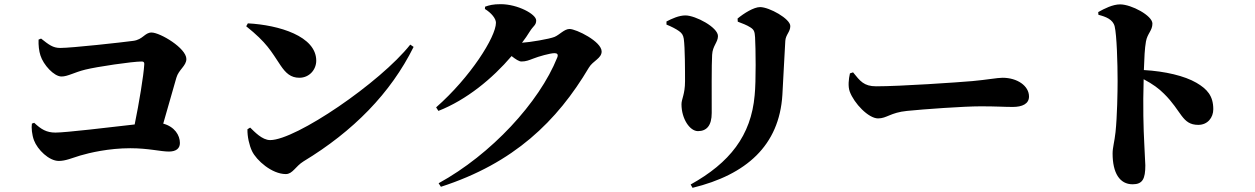

<svg xmlns="http://www.w3.org/2000/svg" viewBox="-20 -827 6020 921"><path d="M133 -234C130 -215 133 -181 143 -154C160 -109 215 -55 262 -55C295 -55 325 -69 365 -81C409 -94 502 -116 605 -116C691 -116 751 -100 790 -100C825 -100 843 -115 843 -141C843 -178 818 -219 763 -234L826 -454C837 -493 874 -511 874 -544C874 -596 748 -671 707 -671C674 -671 666 -637 619 -631C568 -624 324 -597 269 -597C234 -597 215 -612 177 -642L165 -637C164 -610 167 -582 174 -561C188 -516 239 -460 275 -460C305 -460 336 -480 389 -493C445 -507 615 -532 660 -532C669 -532 673 -528 672 -518C669 -465 647 -332 626 -230C504 -216 295 -191 246 -191C203 -191 177 -207 144 -238Z M1169 -715 1161 -701C1261 -621 1279 -583 1326 -513C1351 -476 1375 -454 1416 -454C1464 -454 1497 -493 1497 -536C1497 -653 1319 -707 1169 -715ZM1948 -613C1804 -431 1399 -155 1276 -155C1237 -155 1200 -196 1180 -215L1167 -207C1166 -172 1176 -129 1189 -102C1210 -58 1284 8 1351 8C1384 8 1397 -29 1436 -53C1674 -197 1854 -380 1964 -602Z M2084 52 2095 69C2445 -44 2652 -245 2805 -503C2824 -535 2866 -547 2866 -580C2866 -628 2744 -688 2712 -688C2687 -688 2664 -660 2640 -650C2616 -640 2521 -624 2484 -622C2498 -640 2511 -659 2522 -677C2539 -704 2552 -706 2552 -729C2552 -759 2463 -807 2382 -807C2345 -807 2327 -802 2307 -795L2306 -784C2337 -765 2359 -738 2359 -718C2359 -650 2236 -456 2072 -312L2083 -295C2218 -348 2342 -450 2434 -558C2453 -543 2470 -532 2481 -532C2503 -532 2517 -538 2538 -546C2563 -556 2619 -572 2640 -572C2653 -572 2659 -566 2653 -551C2567 -336 2336 -86 2084 52Z M3302 74C3560 11 3718 -129 3733 -372C3737 -432 3743 -574 3747 -631C3749 -661 3771 -674 3771 -702C3771 -737 3670 -793 3626 -793C3596 -793 3548 -763 3518 -738L3519 -723C3540 -715 3562 -707 3579 -696C3598 -684 3600 -675 3602 -648C3605 -597 3607 -437 3600 -370C3583 -176 3480 -46 3293 58ZM3177 -709C3200 -700 3223 -688 3237 -678C3251 -668 3257 -659 3260 -641C3266 -598 3266 -488 3266 -437C3266 -375 3249 -352 3249 -327C3249 -257 3289 -198 3328 -198C3370 -198 3394 -225 3394 -285C3394 -367 3393 -520 3396 -564C3398 -607 3424 -624 3424 -654C3424 -696 3316 -753 3268 -753C3237 -753 3204 -738 3177 -724Z M4072 -480 4057 -475C4051 -448 4047 -413 4056 -388C4077 -331 4146 -259 4192 -259C4234 -259 4251 -287 4331 -295C4409 -303 4603 -317 4685 -317C4761 -317 4796 -314 4838 -314C4884 -314 4916 -329 4916 -364C4916 -415 4860 -454 4789 -454C4765 -454 4711 -444 4644 -438C4576 -432 4299 -413 4183 -413C4124 -413 4106 -438 4072 -480Z M5248 -769 5249 -756C5284 -747 5319 -734 5327 -700C5337 -658 5341 -524 5341 -439C5341 -388 5339 -268 5331 -193C5326 -146 5317 -120 5317 -91C5317 3 5351 57 5413 57C5461 57 5474 31 5474 -34C5474 -46 5471 -82 5469 -137C5465 -211 5462 -316 5466 -447C5511 -423 5539 -402 5563 -378C5649 -294 5649 -228 5728 -228C5773 -228 5800 -263 5800 -303C5800 -368 5770 -400 5719 -430C5662 -463 5570 -485 5467 -491C5469 -549 5471 -595 5477 -628C5484 -667 5508 -680 5508 -714C5508 -752 5407 -806 5353 -806C5318 -806 5278 -786 5248 -769Z"/></svg>

Font: Noto Serif CJK SC Black
Style: Regular
Weight: 900
Designer: Ryoko NISHIZUKA 西塚涼子 (kana & ideographs); Frank Grießhammer (Latin, Greek & Cyrillic); Wenlong ZHANG 张文龙 (bopomofo); San
Foundry: Adobe
Version: Version 2.001;hotconv 1.1.0;makeotfexe 2.6.0